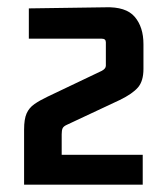

<svg xmlns="http://www.w3.org/2000/svg" viewBox="-20 -817 458 526"><path d="M110 -552 259 -623Q270 -629 270 -637V-701Q270 -711 259 -711H59V-794L268 -797Q325 -799 349 -771Q373 -743 373 -696V-628Q373 -595 358 -577.5Q343 -560 308 -543L163 -475Q154 -471 151.5 -465.5Q149 -460 149 -449V-393H371V-311H46V-462Q46 -491 53 -506.5Q60 -522 74.5 -532Q89 -542 110 -552Z"/></svg>

Font: Kdam Thmor Pro
Style: Regular
Weight: 400
Designer: Sovichet Tep, Longdey Hak
Foundry: Anagata Design
Version: Version 1.003; ttfautohint (v1.8.4.7-5d5b)